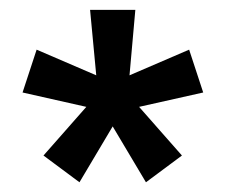

<svg xmlns="http://www.w3.org/2000/svg" viewBox="-20 -645 457 389"><path d="M141 -275.7 68.1 -329.9 154.9 -428.5 25.7 -457.6 54.2 -544.4 175 -492.4 162.5 -625H254.2L242.4 -492.4L363.2 -544.4L391.7 -457.6L261.8 -428.5L348.6 -329.9L275.7 -275.7L208.3 -388.9Z"/></svg>

Font: Afacad SemiBold
Style: Regular
Weight: 600
Designer: Kristian Moeller
Foundry: Dicotype
Version: Version 1.000